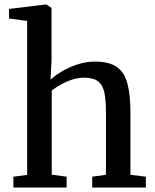

<svg xmlns="http://www.w3.org/2000/svg" viewBox="-20 -839 694 859"><path d="M101.5 -56.5V-745.5L20.5 -756V-799L184 -819H187.5L210.5 -803.5V-567L206 -482.5Q224 -499.5 255.2 -518.5Q286.5 -537.5 325.5 -550.5Q364.5 -563.5 404.5 -563.5Q467.5 -563.5 502 -539.8Q536.5 -516 550 -465.5Q563.5 -415 563.5 -336.5V-57L632.5 -48.5V0H392.5V-48.5L454 -57V-337Q454 -390 447 -424.2Q440 -458.5 418.8 -475Q397.5 -491.5 355 -491.5Q329.5 -491.5 303.2 -483Q277 -474.5 253.2 -461.2Q229.5 -448 211.5 -434V-57.5L278 -48.5V0H40V-48.5Z"/></svg>

Font: Merriweather 28pt Medium
Style: Regular
Weight: 500
Version: Version 2.100